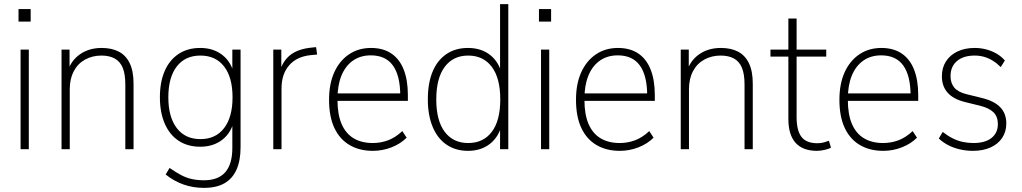

<svg xmlns="http://www.w3.org/2000/svg" viewBox="-20 -725 4964 933"><path d="M70 -620V-681H129V-620ZM80 0V-484H120V0Z M279 0V-484H318V-376H308Q325 -431 369 -461.5Q413 -492 474 -492Q523 -492 557.5 -474Q592 -456 610.5 -417.5Q629 -379 629 -318V0H589V-314Q589 -366 576 -396.5Q563 -427 537 -441Q511 -455 473 -455Q429 -455 393.5 -435.5Q358 -416 338.5 -379Q319 -342 319 -292V0Z M971 188Q918 188 871.5 171.5Q825 155 785 123L804 91Q834 112 859.5 125.5Q885 139 912 145Q939 151 971 151Q1041 151 1075 111.5Q1109 72 1109 -6V-145H1119Q1105 -81 1061 -46.5Q1017 -12 953 -12Q892 -12 848 -41Q804 -70 780.5 -124.5Q757 -179 757 -252Q757 -327 780.5 -380.5Q804 -434 848 -463Q892 -492 953 -492Q1017 -492 1061 -457.5Q1105 -423 1119 -359H1109V-484H1149V-10Q1149 56 1129 100Q1109 144 1070 166Q1031 188 971 188ZM954 -49Q1028 -49 1069 -102.5Q1110 -156 1110 -252Q1110 -349 1069 -402Q1028 -455 954 -455Q880 -455 839 -402Q798 -349 798 -252Q798 -156 839 -102.5Q880 -49 954 -49Z M1308 0V-484H1347V-375H1338Q1355 -431 1393 -459.5Q1431 -488 1497 -494L1516 -496L1521 -460L1489 -457Q1422 -450 1385 -407.5Q1348 -365 1348 -295V0Z M1792 8Q1727 8 1679 -20Q1631 -48 1605 -103Q1579 -158 1579 -240Q1579 -318 1604.5 -374Q1630 -430 1676 -461Q1722 -492 1783 -492Q1841 -492 1881 -465.5Q1921 -439 1941.5 -387.5Q1962 -336 1962 -262V-235H1605V-271H1940L1925 -259Q1925 -357 1889.5 -406.5Q1854 -456 1782 -456Q1731 -456 1694.5 -430Q1658 -404 1639 -357Q1620 -310 1620 -245V-240Q1620 -169 1640 -122.5Q1660 -76 1698.5 -53Q1737 -30 1791 -30Q1831 -30 1866.5 -43.5Q1902 -57 1935 -88L1956 -56Q1926 -26 1882.5 -9Q1839 8 1792 8Z M2254 8Q2194 8 2150 -22Q2106 -52 2082.5 -108.5Q2059 -165 2059 -242Q2059 -321 2082 -376.5Q2105 -432 2149 -462Q2193 -492 2254 -492Q2318 -492 2361.5 -458Q2405 -424 2420 -361H2410V-705H2450V0H2410V-124H2420Q2405 -61 2361.5 -26.5Q2318 8 2254 8ZM2255 -30Q2329 -30 2370 -84.5Q2411 -139 2411 -242Q2411 -345 2370 -400Q2329 -455 2255 -455Q2182 -455 2141 -400Q2100 -345 2100 -242Q2100 -139 2141 -84.5Q2182 -30 2255 -30Z M2599 -620V-681H2658V-620ZM2609 0V-484H2649V0Z M2992 8Q2927 8 2879 -20Q2831 -48 2805 -103Q2779 -158 2779 -240Q2779 -318 2804.5 -374Q2830 -430 2876 -461Q2922 -492 2983 -492Q3041 -492 3081 -465.5Q3121 -439 3141.5 -387.5Q3162 -336 3162 -262V-235H2805V-271H3140L3125 -259Q3125 -357 3089.5 -406.5Q3054 -456 2982 -456Q2931 -456 2894.5 -430Q2858 -404 2839 -357Q2820 -310 2820 -245V-240Q2820 -169 2840 -122.5Q2860 -76 2898.5 -53Q2937 -30 2991 -30Q3031 -30 3066.5 -43.5Q3102 -57 3135 -88L3156 -56Q3126 -26 3082.5 -9Q3039 8 2992 8Z M3288 0V-484H3327V-376H3317Q3334 -431 3378 -461.5Q3422 -492 3483 -492Q3532 -492 3566.5 -474Q3601 -456 3619.5 -417.5Q3638 -379 3638 -318V0H3598V-314Q3598 -366 3585 -396.5Q3572 -427 3546 -441Q3520 -455 3482 -455Q3438 -455 3402.5 -435.5Q3367 -416 3347.5 -379Q3328 -342 3328 -292V0Z M3950 8Q3881 8 3846 -31Q3811 -70 3811 -147V-450H3724V-484H3811V-635H3851V-484H3995V-450H3851V-156Q3851 -91 3874.5 -60Q3898 -29 3952 -29Q3969 -29 3983.5 -33Q3998 -37 4008 -41L4018 -8Q4010 -2 3989 3Q3968 8 3950 8Z M4272 8Q4207 8 4159 -20Q4111 -48 4085 -103Q4059 -158 4059 -240Q4059 -318 4084.5 -374Q4110 -430 4156 -461Q4202 -492 4263 -492Q4321 -492 4361 -465.5Q4401 -439 4421.5 -387.5Q4442 -336 4442 -262V-235H4085V-271H4420L4405 -259Q4405 -357 4369.5 -406.5Q4334 -456 4262 -456Q4211 -456 4174.5 -430Q4138 -404 4119 -357Q4100 -310 4100 -245V-240Q4100 -169 4120 -122.5Q4140 -76 4178.5 -53Q4217 -30 4271 -30Q4311 -30 4346.5 -43.5Q4382 -57 4415 -88L4436 -56Q4406 -26 4362.5 -9Q4319 8 4272 8Z M4708 8Q4676 8 4645 1Q4614 -6 4588 -19.5Q4562 -33 4542 -52L4561 -84Q4585 -65 4609 -53Q4633 -41 4658 -35.5Q4683 -30 4710 -30Q4767 -30 4798 -54.5Q4829 -79 4829 -122Q4829 -158 4808 -179Q4787 -200 4743 -211L4670 -229Q4613 -243 4585 -274.5Q4557 -306 4557 -354Q4557 -396 4577 -427Q4597 -458 4633 -475Q4669 -492 4716 -492Q4745 -492 4772 -485Q4799 -478 4822.5 -464.5Q4846 -451 4863 -431L4843 -399Q4824 -418 4803.5 -430.5Q4783 -443 4761.5 -449Q4740 -455 4716 -455Q4662 -455 4630.5 -428.5Q4599 -402 4599 -355Q4599 -321 4617.5 -299Q4636 -277 4678 -267L4751 -249Q4812 -234 4841 -203.5Q4870 -173 4870 -125Q4870 -85 4850 -55Q4830 -25 4793.5 -8.5Q4757 8 4708 8Z"/></svg>

Font: Nunito Sans 12pt ExtraLight SemiCondensed
Style: Regular
Weight: 200
Width: 4
Version: Version 3.101;gftools[0.9.27]